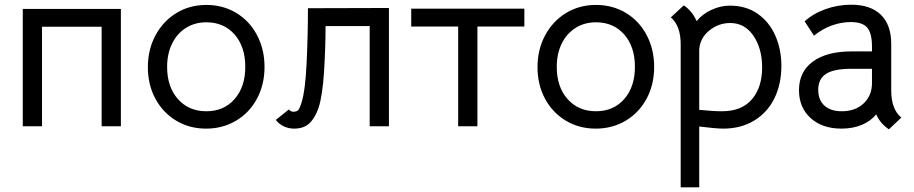

<svg xmlns="http://www.w3.org/2000/svg" viewBox="-20 -538 3893 818"><path d="M495 0H413V-424H159V0H77V-500H495Z M610 -252Q610 -327 642.5 -387.5Q675 -448 731.5 -482.5Q788 -517 859 -517Q930 -517 986.5 -483Q1043 -449 1075 -388.5Q1107 -328 1107 -253Q1107 -178 1075 -118Q1043 -58 986 -24Q929 10 858 10Q787 10 730.5 -24Q674 -58 642 -117.5Q610 -177 610 -252ZM1025 -253Q1025 -339 979.5 -391Q934 -443 859 -443Q810 -443 772 -419Q734 -395 713 -352Q692 -309 692 -253Q692 -168 738 -116Q784 -64 859 -64Q934 -64 979.5 -116Q1025 -168 1025 -253Z M1155 -27 1211 -72Q1218 -62 1230 -62Q1244 -62 1250.5 -69Q1257 -76 1265 -102Q1281 -154 1286.5 -273Q1292 -392 1292 -503L1637 -504V0H1555V-427H1367Q1367 -334 1360.5 -232Q1354 -130 1337 -78Q1322 -35 1298 -12.5Q1274 10 1233 10Q1211 10 1190.5 1Q1170 -8 1155 -27Z M1932 -425H1732V-501H2214V-425H2014V0H1932Z M2270 -252Q2270 -327 2302.5 -387.5Q2335 -448 2391.5 -482.5Q2448 -517 2519 -517Q2590 -517 2646.5 -483Q2703 -449 2735 -388.5Q2767 -328 2767 -253Q2767 -178 2735 -118Q2703 -58 2646 -24Q2589 10 2518 10Q2447 10 2390.5 -24Q2334 -58 2302 -117.5Q2270 -177 2270 -252ZM2685 -253Q2685 -339 2639.5 -391Q2594 -443 2519 -443Q2470 -443 2432 -419Q2394 -395 2373 -352Q2352 -309 2352 -253Q2352 -168 2398 -116Q2444 -64 2519 -64Q2594 -64 2639.5 -116Q2685 -168 2685 -253Z M3309 -257Q3309 -180 3279.5 -119.5Q3250 -59 3193.5 -24.5Q3137 10 3061 10Q3031 10 2959 1V260H2880V-350Q2880 -428 2838 -464L2893 -515Q2908 -506 2923 -488.5Q2938 -471 2948 -448Q2972 -478 3011 -496Q3050 -514 3089 -514Q3159 -514 3208.5 -479Q3258 -444 3283.5 -385.5Q3309 -327 3309 -257ZM3227 -251Q3227 -331 3190 -385.5Q3153 -440 3091 -440Q3042 -440 3002.5 -408.5Q2963 -377 2959 -328V-70Q3019 -64 3056 -64Q3140 -64 3183.5 -115Q3227 -166 3227 -251Z M3713 -51Q3690 -22 3651.5 -6Q3613 10 3565 10Q3483 10 3433.5 -35Q3384 -80 3384 -154Q3384 -232 3443 -275.5Q3502 -319 3608 -319H3695V-340Q3695 -397 3674.5 -420.5Q3654 -444 3605 -444Q3563 -444 3522.5 -429Q3482 -414 3448 -386L3408 -447Q3444 -480 3497 -499Q3550 -518 3606 -518Q3689 -518 3733 -475Q3777 -432 3777 -351V-152Q3777 -73 3820 -37L3767 13Q3729 -13 3713 -51ZM3695 -184V-245H3608Q3533 -245 3499.5 -223.5Q3466 -202 3466 -155Q3466 -112 3492.5 -88Q3519 -64 3566 -64Q3624 -64 3659.5 -97.5Q3695 -131 3695 -184Z"/></svg>

Font: Bellota Text
Style: Bold
Weight: 700
Designer: Kemie Guaida
Foundry: Kemie Guaida
Version: Version 4.001